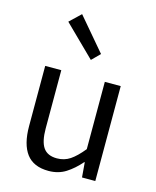

<svg xmlns="http://www.w3.org/2000/svg" viewBox="-129 -960 864 1061"><g transform="rotate(15 303.5 -429.5)"><path d="M251 13Q165 13 124.5 -41Q84 -95 84 -199V-543H176V-210Q176 -135 200 -100.5Q224 -66 278 -66Q320 -66 353 -88Q386 -110 425 -158V-543H516V0H440L433 -85H430Q392 -41 349.5 -14Q307 13 251 13ZM319 -640 144 -812 207 -872 365 -686Z"/></g></svg>

Font: Noto Sans KR
Style: Regular
Weight: 400
Designer: Ryoko NISHIZUKA  (kana, bopomofo & ideographs); Paul D. Hunt (Latin, Greek & Cyrillic); Sandoll Communications , Soo-you
Foundry: Adobe
Version: Version 2.004-H2;hotconv 1.0.118;makeotfexe 2.5.65603